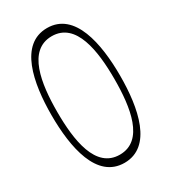

<svg xmlns="http://www.w3.org/2000/svg" viewBox="-200 -910 898 1018"><g transform="rotate(-30 249.0 -400.5)"><path d="M466 -400C466 -598 425 -813 256 -813C87 -813 46 -598 46 -400C46 -202 87 12 256 12C425 12 466 -202 466 -400ZM81 -400C81 -573 108 -763 256 -763C404 -763 431 -573 431 -400C431 -227 404 -38 256 -38C108 -38 81 -227 81 -400Z"/></g></svg>

Font: Nupuram Condensed Thin
Style: Regular
Weight: 100
Width: 3
Designer: Santhosh Thottingal (santhosh.thottingal@gmail.com)
Foundry: SMC
Version: Version 1.000